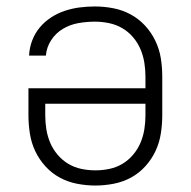

<svg xmlns="http://www.w3.org/2000/svg" viewBox="-20 -562 590 594"><path d="M275 12Q247 12 218.5 6.5Q190 1 165 -12.5Q140 -26 120.5 -47.5Q101 -69 89 -94.5Q77 -120 72.5 -148.5Q68 -177 68 -205V-289H430V-325Q430 -347 426.5 -368.5Q423 -390 414.5 -410Q406 -430 391.5 -447Q377 -464 358 -475Q339 -486 317 -490.5Q295 -495 274 -495Q248 -495 222.5 -490.5Q197 -486 175 -473Q153 -460 138.5 -438Q124 -416 122 -390H70Q71 -414 79.5 -436.5Q88 -459 103 -477Q118 -495 138 -508Q158 -521 180.5 -528.5Q203 -536 226.5 -539Q250 -542 274 -542Q302 -542 330.5 -536.5Q359 -531 384 -517.5Q409 -504 428.5 -483Q448 -462 460.5 -436Q473 -410 477.5 -382Q482 -354 482 -325V-205Q482 -177 477.5 -148.5Q473 -120 461 -94.5Q449 -69 429.5 -47.5Q410 -26 385 -12.5Q360 1 331.5 6.5Q303 12 275 12ZM275 -35Q297 -35 318.5 -39.5Q340 -44 358.5 -55Q377 -66 391.5 -83Q406 -100 414.5 -120Q423 -140 426.5 -161.5Q430 -183 430 -205V-241H120V-205Q120 -183 123.5 -161.5Q127 -140 135.5 -120Q144 -100 158.5 -83Q173 -66 191.5 -55Q210 -44 231.5 -39.5Q253 -35 275 -35Z"/></svg>

Font: Lode Dark Term
Style: Regular
Weight: 400
Monospace: yes
Designer: Belleve Invis
Foundry: Belleve Invis
Version: Version 29.2.0